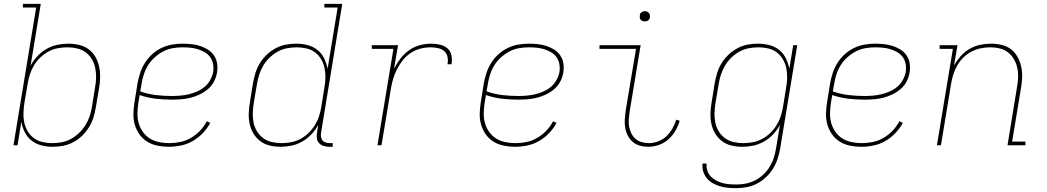

<svg xmlns="http://www.w3.org/2000/svg" viewBox="-20 -755 5440 998"><path d="M253 8Q223 8 194.5 0.5Q166 -7 144 -24.5Q122 -42 109 -67.5Q96 -93 91 -122L71 0H50L168 -716H99V-735H192L139 -414Q154 -441 175 -463.5Q196 -486 222.5 -501Q249 -516 277.5 -522Q306 -528 335 -528Q364 -528 391.5 -521.5Q419 -515 440.5 -499Q462 -483 475.5 -460Q489 -437 495 -410Q501 -383 500.5 -354.5Q500 -326 495 -297L478 -197Q474 -170 465.5 -143.5Q457 -117 442 -93Q427 -69 406.5 -49Q386 -29 360 -15.5Q334 -2 307 3Q280 8 253 8ZM251 -11Q275 -11 300 -15.5Q325 -20 348 -32.5Q371 -45 390.5 -63.5Q410 -82 424 -104.5Q438 -127 446 -151Q454 -175 458 -200L474 -300Q479 -326 479.5 -351.5Q480 -377 475 -401.5Q470 -426 457.5 -447Q445 -468 426 -482.5Q407 -497 382 -503Q357 -509 331 -509Q307 -509 281.5 -504.5Q256 -500 233.5 -488Q211 -476 191 -457.5Q171 -439 157.5 -416.5Q144 -394 136 -370Q128 -346 124 -321L107 -221Q103 -195 102 -169Q101 -143 106 -119Q111 -95 123.5 -73.5Q136 -52 155.5 -37.5Q175 -23 200 -17Q225 -11 251 -11Z M857 8Q827 8 798 2Q769 -4 745.5 -18.5Q722 -33 705.5 -56Q689 -79 681 -106Q673 -133 673.5 -163Q674 -193 679 -223L695 -323Q700 -350 709 -377Q718 -404 733.5 -428.5Q749 -453 771 -473Q793 -493 819 -505.5Q845 -518 873 -523Q901 -528 928 -528Q952 -528 975.5 -525.5Q999 -523 1020.5 -516Q1042 -509 1061 -497Q1080 -485 1092.5 -466.5Q1105 -448 1108.5 -425Q1112 -402 1108 -378Q1104 -354 1092.5 -331.5Q1081 -309 1061 -292Q1041 -275 1018 -264Q995 -253 971 -247Q947 -241 922.5 -239Q898 -237 875 -237Q831 -237 788.5 -242Q746 -247 706 -261L699 -220Q695 -193 694.5 -166Q694 -139 701 -114.5Q708 -90 723 -69Q738 -48 759 -35Q780 -22 806 -16.5Q832 -11 860 -11Q888 -11 917 -17Q946 -23 972 -38Q998 -53 1019.5 -75.5Q1041 -98 1055 -125L1073 -116Q1057 -87 1033.5 -62.5Q1010 -38 981 -21.5Q952 -5 920 1.5Q888 8 857 8ZM875 -256Q896 -256 918 -258Q940 -260 961.5 -265Q983 -270 1004.5 -279.5Q1026 -289 1043.5 -303.5Q1061 -318 1072.5 -339Q1084 -360 1088 -381Q1091 -402 1087.5 -422Q1084 -442 1073 -457.5Q1062 -473 1045 -483Q1028 -493 1009 -499Q990 -505 969.5 -507Q949 -509 928 -509Q904 -509 878 -504.5Q852 -500 829 -488Q806 -476 785 -457.5Q764 -439 750 -416.5Q736 -394 728 -369.5Q720 -345 716 -320L709 -280Q748 -266 790 -261Q832 -256 875 -256Z M1438 8Q1409 8 1382 1.5Q1355 -5 1333.5 -21Q1312 -37 1298 -60Q1284 -83 1278 -110Q1272 -137 1273 -165.5Q1274 -194 1279 -223L1295 -323Q1300 -350 1308 -376.5Q1316 -403 1331 -427Q1346 -451 1367 -471Q1388 -491 1413.5 -504.5Q1439 -518 1466 -523Q1493 -528 1520 -528Q1550 -528 1579 -520.5Q1608 -513 1630 -495.5Q1652 -478 1664.5 -452.5Q1677 -427 1683 -398L1735 -716H1666V-735H1759L1649 -66Q1647 -55 1648.5 -44Q1650 -33 1656.5 -25Q1663 -17 1673.5 -14Q1684 -11 1695 -11H1710L1709 8H1691Q1676 8 1662 3.5Q1648 -1 1638.5 -11Q1629 -21 1627 -36Q1625 -51 1628 -66L1634 -106Q1620 -79 1598.5 -56.5Q1577 -34 1550.5 -19Q1524 -4 1495.5 2Q1467 8 1438 8ZM1443 -11Q1467 -11 1492 -15.5Q1517 -20 1540 -32Q1563 -44 1582.5 -62.5Q1602 -81 1616 -103.5Q1630 -126 1638 -150Q1646 -174 1650 -199L1666 -299Q1671 -325 1671.5 -351Q1672 -377 1667 -401Q1662 -425 1649.5 -446.5Q1637 -468 1618 -482.5Q1599 -497 1574 -503Q1549 -509 1523 -509Q1499 -509 1473.5 -504.5Q1448 -500 1425 -487.5Q1402 -475 1382.5 -456.5Q1363 -438 1349.5 -415.5Q1336 -393 1328 -369Q1320 -345 1316 -320L1299 -220Q1295 -194 1294 -168.5Q1293 -143 1298 -118.5Q1303 -94 1315.5 -73Q1328 -52 1347.5 -37.5Q1367 -23 1392 -17Q1417 -11 1443 -11Z M1942 0 2025 -501H1913L1912 -520H2049L2028 -397Q2042 -425 2061 -450Q2080 -475 2106 -493.5Q2132 -512 2162 -520Q2192 -528 2221 -528Q2244 -528 2266.5 -523Q2289 -518 2305.5 -504Q2322 -490 2326.5 -467.5Q2331 -445 2327 -421H2306Q2310 -441 2306 -459.5Q2302 -478 2288.5 -489.5Q2275 -501 2256 -505Q2237 -509 2218 -509Q2191 -509 2164.5 -502Q2138 -495 2114 -479Q2090 -463 2072.5 -440.5Q2055 -418 2042.5 -393Q2030 -368 2022.5 -341.5Q2015 -315 2011 -289L1963 0Z M2657 8Q2627 8 2598 2Q2569 -4 2545.5 -18.5Q2522 -33 2505.5 -56Q2489 -79 2481 -106Q2473 -133 2473.5 -163Q2474 -193 2479 -223L2495 -323Q2500 -350 2509 -377Q2518 -404 2533.5 -428.5Q2549 -453 2571 -473Q2593 -493 2619 -505.5Q2645 -518 2673 -523Q2701 -528 2728 -528Q2752 -528 2775.5 -525.5Q2799 -523 2820.5 -516Q2842 -509 2861 -497Q2880 -485 2892.5 -466.5Q2905 -448 2908.5 -425Q2912 -402 2908 -378Q2904 -354 2892.5 -331.5Q2881 -309 2861 -292Q2841 -275 2818 -264Q2795 -253 2771 -247Q2747 -241 2722.5 -239Q2698 -237 2675 -237Q2631 -237 2588.5 -242Q2546 -247 2506 -261L2499 -220Q2495 -193 2494.5 -166Q2494 -139 2501 -114.5Q2508 -90 2523 -69Q2538 -48 2559 -35Q2580 -22 2606 -16.5Q2632 -11 2660 -11Q2688 -11 2717 -17Q2746 -23 2772 -38Q2798 -53 2819.5 -75.5Q2841 -98 2855 -125L2873 -116Q2857 -87 2833.5 -62.5Q2810 -38 2781 -21.5Q2752 -5 2720 1.5Q2688 8 2657 8ZM2675 -256Q2696 -256 2718 -258Q2740 -260 2761.5 -265Q2783 -270 2804.5 -279.5Q2826 -289 2843.5 -303.5Q2861 -318 2872.5 -339Q2884 -360 2888 -381Q2891 -402 2887.5 -422Q2884 -442 2873 -457.5Q2862 -473 2845 -483Q2828 -493 2809 -499Q2790 -505 2769.5 -507Q2749 -509 2728 -509Q2704 -509 2678 -504.5Q2652 -500 2629 -488Q2606 -476 2585 -457.5Q2564 -439 2550 -416.5Q2536 -394 2528 -369.5Q2520 -345 2516 -320L2509 -280Q2548 -266 2590 -261Q2632 -256 2675 -256Z M3350 8Q3327 8 3306 2Q3285 -4 3269.5 -17Q3254 -30 3244 -49Q3234 -68 3230 -89.5Q3226 -111 3227.5 -133.5Q3229 -156 3232 -179L3286 -501H3096V-520H3310L3253 -176Q3250 -156 3248.5 -136.5Q3247 -117 3250 -98.5Q3253 -80 3261 -63Q3269 -46 3282.5 -34Q3296 -22 3314.5 -16.5Q3333 -11 3353 -11Q3376 -11 3400.5 -20Q3425 -29 3443.5 -46.5Q3462 -64 3475 -86.5Q3488 -109 3495 -133L3513 -127Q3505 -100 3490.5 -75Q3476 -50 3454 -30.5Q3432 -11 3404.5 -1.5Q3377 8 3350 8ZM3331 -644Q3325 -644 3319.5 -646Q3314 -648 3310 -652.5Q3306 -657 3305.5 -663.5Q3305 -670 3306 -676Q3306 -681 3308.5 -685Q3311 -689 3315 -691.5Q3319 -694 3323 -695.5Q3327 -697 3332 -697Q3338 -697 3343.5 -694.5Q3349 -692 3353 -687.5Q3357 -683 3358 -676.5Q3359 -670 3358 -664Q3357 -659 3354.5 -655Q3352 -651 3348.5 -648.5Q3345 -646 3340.5 -645Q3336 -644 3331 -644Z M3807 223Q3785 223 3763.5 221Q3742 219 3722 213Q3702 207 3684.5 197Q3667 187 3654.5 172Q3642 157 3635.5 137Q3629 117 3632 95H3653Q3651 114 3656.5 131.5Q3662 149 3674 161.5Q3686 174 3701.5 182.5Q3717 191 3734 196Q3751 201 3770 202.5Q3789 204 3808 204Q3833 204 3858 199Q3883 194 3906 182Q3929 170 3948.5 151.5Q3968 133 3981.5 110.5Q3995 88 4002.5 64Q4010 40 4014 15L4034 -106Q4020 -79 3998.5 -56.5Q3977 -34 3950.5 -19Q3924 -4 3895.5 2Q3867 8 3838 8Q3809 8 3782 1.5Q3755 -5 3733.5 -21Q3712 -37 3698 -60Q3684 -83 3678 -110Q3672 -137 3673 -165.5Q3674 -194 3679 -223L3695 -323Q3700 -350 3708 -376.5Q3716 -403 3731 -427Q3746 -451 3767 -471Q3788 -491 3813.5 -504.5Q3839 -518 3866 -523Q3893 -528 3920 -528Q3950 -528 3979 -520.5Q4008 -513 4030 -495.5Q4052 -478 4064.5 -452.5Q4077 -427 4083 -398L4103 -520H4124L4035 18Q4030 45 4021.5 71.5Q4013 98 3997.5 122.5Q3982 147 3960.5 167Q3939 187 3913.5 200Q3888 213 3860.5 218Q3833 223 3807 223ZM3843 -11Q3867 -11 3892 -15.5Q3917 -20 3940 -32Q3963 -44 3982.5 -62.5Q4002 -81 4016 -103.5Q4030 -126 4038 -150Q4046 -174 4050 -199L4066 -299Q4071 -325 4071.5 -351Q4072 -377 4067 -401Q4062 -425 4049.5 -446.5Q4037 -468 4018 -482.5Q3999 -497 3974 -503Q3949 -509 3923 -509Q3899 -509 3873.5 -504.5Q3848 -500 3825 -487.5Q3802 -475 3782.5 -456.5Q3763 -438 3749.5 -415.5Q3736 -393 3728 -369Q3720 -345 3716 -320L3699 -220Q3695 -194 3694 -168.5Q3693 -143 3698 -118.5Q3703 -94 3715.5 -73Q3728 -52 3747.5 -37.5Q3767 -23 3792 -17Q3817 -11 3843 -11Z M4457 8Q4427 8 4398 2Q4369 -4 4345.5 -18.5Q4322 -33 4305.5 -56Q4289 -79 4281 -106Q4273 -133 4273.5 -163Q4274 -193 4279 -223L4295 -323Q4300 -350 4309 -377Q4318 -404 4333.5 -428.5Q4349 -453 4371 -473Q4393 -493 4419 -505.5Q4445 -518 4473 -523Q4501 -528 4528 -528Q4552 -528 4575.5 -525.5Q4599 -523 4620.5 -516Q4642 -509 4661 -497Q4680 -485 4692.5 -466.5Q4705 -448 4708.5 -425Q4712 -402 4708 -378Q4704 -354 4692.5 -331.5Q4681 -309 4661 -292Q4641 -275 4618 -264Q4595 -253 4571 -247Q4547 -241 4522.5 -239Q4498 -237 4475 -237Q4431 -237 4388.5 -242Q4346 -247 4306 -261L4299 -220Q4295 -193 4294.5 -166Q4294 -139 4301 -114.5Q4308 -90 4323 -69Q4338 -48 4359 -35Q4380 -22 4406 -16.5Q4432 -11 4460 -11Q4488 -11 4517 -17Q4546 -23 4572 -38Q4598 -53 4619.5 -75.5Q4641 -98 4655 -125L4673 -116Q4657 -87 4633.5 -62.5Q4610 -38 4581 -21.5Q4552 -5 4520 1.5Q4488 8 4457 8ZM4475 -256Q4496 -256 4518 -258Q4540 -260 4561.5 -265Q4583 -270 4604.5 -279.5Q4626 -289 4643.5 -303.5Q4661 -318 4672.5 -339Q4684 -360 4688 -381Q4691 -402 4687.5 -422Q4684 -442 4673 -457.5Q4662 -473 4645 -483Q4628 -493 4609 -499Q4590 -505 4569.5 -507Q4549 -509 4528 -509Q4504 -509 4478 -504.5Q4452 -500 4429 -488Q4406 -476 4385 -457.5Q4364 -439 4350 -416.5Q4336 -394 4328 -369.5Q4320 -345 4316 -320L4309 -280Q4348 -266 4390 -261Q4432 -256 4475 -256Z M4850 0 4933 -501H4864V-520H4957L4939 -415Q4954 -441 4974 -463.5Q4994 -486 5020 -501Q5046 -516 5074.5 -522Q5103 -528 5131 -528Q5159 -528 5186.5 -521.5Q5214 -515 5235 -499Q5256 -483 5269 -459.5Q5282 -436 5288 -409Q5294 -382 5293 -353.5Q5292 -325 5287 -297L5241 -19H5310V0H5217L5266 -300Q5271 -325 5272 -351Q5273 -377 5268 -401Q5263 -425 5251 -446Q5239 -467 5220.5 -482Q5202 -497 5177.5 -503Q5153 -509 5127 -509Q5103 -509 5078 -504Q5053 -499 5030 -487Q5007 -475 4988 -456.5Q4969 -438 4956 -415.5Q4943 -393 4935.5 -369Q4928 -345 4924 -321L4871 0Z"/></svg>

Font: Iosevka HT Thin Extended
Style: Italic
Weight: 100
Width: 7
Italic angle: -9°
Monospace: yes
Designer: Belleve Invis
Foundry: Belleve Invis
Version: Version 32.3.0; ttfautohint (v1.8.4)